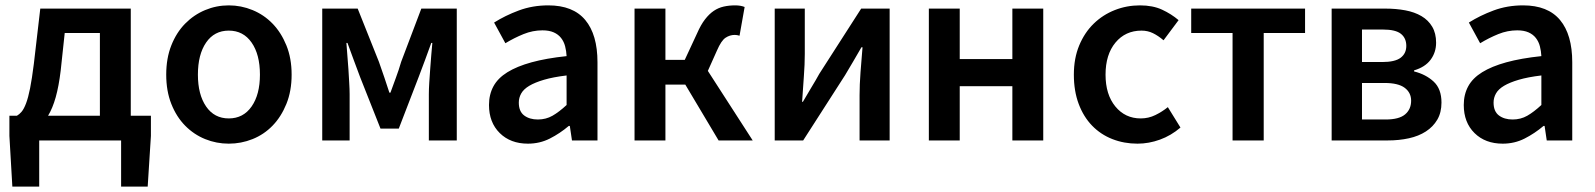

<svg xmlns="http://www.w3.org/2000/svg" viewBox="-20 -523 5940 715"><path d="M126 0V172H26L15 -17V-92H43Q52 -97 60.5 -107Q69 -117 77 -138Q85 -159 92 -194Q99 -229 106 -285L130 -491H467V-92H542V-17L530 172H431V0ZM206 -260Q199 -202 187.5 -161Q176 -120 159 -92H352V-400H221Z M832 12Q786 12 744 -5Q702 -22 669.5 -55Q637 -88 618 -136Q599 -184 599 -245Q599 -306 618 -354Q637 -402 669.5 -435Q702 -468 744 -485.5Q786 -503 832 -503Q878 -503 920.5 -485.5Q963 -468 995 -435Q1027 -402 1046.5 -354Q1066 -306 1066 -245Q1066 -184 1046.5 -136Q1027 -88 995 -55Q963 -22 920.5 -5Q878 12 832 12ZM832 -82Q886 -82 917 -126.5Q948 -171 948 -245Q948 -320 917 -364.5Q886 -409 832 -409Q778 -409 747.5 -364.5Q717 -320 717 -245Q717 -171 747.5 -126.5Q778 -82 832 -82Z M1180 0V-491H1312L1391 -293Q1402 -262 1411.5 -234Q1421 -206 1430 -178H1434Q1444 -206 1454.5 -234Q1465 -262 1474 -293L1549 -491H1681V0H1577V-172Q1577 -190 1578.5 -214.5Q1580 -239 1582 -265.5Q1584 -292 1586 -317.5Q1588 -343 1590 -363H1586Q1575 -332 1562.5 -298.5Q1550 -265 1539 -236L1465 -44H1397L1321 -236Q1310 -265 1297.5 -299Q1285 -333 1274 -363H1270Q1271 -343 1273.5 -317.5Q1276 -292 1277.5 -265.5Q1279 -239 1280.5 -214.5Q1282 -190 1282 -172V0Z M1946 12Q1881 12 1841 -27.5Q1801 -67 1801 -132Q1801 -171 1817.5 -201.5Q1834 -232 1869.5 -254Q1905 -276 1959.5 -291Q2014 -306 2090 -314Q2089 -333 2084.5 -350.5Q2080 -368 2069.5 -381.5Q2059 -395 2042 -402.5Q2025 -410 2000 -410Q1964 -410 1929.5 -396Q1895 -382 1862 -362L1820 -439Q1861 -465 1912 -484Q1963 -503 2022 -503Q2114 -503 2159.5 -448.5Q2205 -394 2205 -291V0H2110L2102 -54H2098Q2065 -26 2027.5 -7Q1990 12 1946 12ZM1983 -78Q2013 -78 2037.5 -92Q2062 -106 2090 -132V-242Q2040 -236 2006 -226Q1972 -216 1951 -203.5Q1930 -191 1921 -175Q1912 -159 1912 -141Q1912 -108 1932 -93Q1952 -78 1983 -78Z M2343 0V-491H2458V-300H2530L2576 -399Q2590 -431 2605.5 -451Q2621 -471 2638 -482.5Q2655 -494 2675 -498.5Q2695 -503 2718 -503Q2738 -503 2753 -497L2734 -390Q2725 -393 2716 -393Q2698 -393 2682 -382.5Q2666 -372 2650 -335L2616 -259L2783 0H2656L2532 -208H2458V0Z M2865 0V-491H2977V-322Q2977 -284 2973.5 -237.5Q2970 -191 2967 -144H2970Q2983 -167 3001 -196.5Q3019 -226 3031 -248L3187 -491H3293V0H3181V-169Q3181 -207 3184.5 -253.5Q3188 -300 3192 -347H3188Q3175 -324 3157.5 -294.5Q3140 -265 3127 -243L2971 0Z M3439 0V-491H3554V-303H3750V-491H3865V0H3750V-202H3554V0Z M4216 12Q4166 12 4122.5 -5Q4079 -22 4047 -55Q4015 -88 3997 -136Q3979 -184 3979 -245Q3979 -306 3999 -354Q4019 -402 4053 -435Q4087 -468 4131.5 -485.5Q4176 -503 4225 -503Q4273 -503 4307.5 -487Q4342 -471 4369 -448L4313 -373Q4293 -390 4273.5 -399.5Q4254 -409 4231 -409Q4171 -409 4134 -364.5Q4097 -320 4097 -245Q4097 -171 4133.5 -126.5Q4170 -82 4228 -82Q4257 -82 4282.5 -94.5Q4308 -107 4329 -124L4376 -48Q4341 -18 4299.5 -3Q4258 12 4216 12Z M4570 0V-400H4416V-491H4840V-400H4686V0Z M4939 0V-491H5138Q5179 -491 5213.5 -484.5Q5248 -478 5273.5 -463Q5299 -448 5313.5 -423.5Q5328 -399 5328 -364Q5328 -328 5307.5 -300.5Q5287 -273 5246 -261V-257Q5290 -246 5319 -219Q5348 -192 5348 -141Q5348 -104 5332.5 -77.5Q5317 -51 5290 -33.5Q5263 -16 5226.5 -8Q5190 0 5148 0ZM5052 -292H5127Q5175 -292 5196 -308Q5217 -324 5217 -352Q5217 -381 5197 -397Q5177 -413 5130 -413H5052ZM5052 -78H5140Q5190 -78 5212.5 -97Q5235 -116 5235 -148Q5235 -178 5211 -196Q5187 -214 5136 -214H5052Z M5576 12Q5511 12 5471 -27.5Q5431 -67 5431 -132Q5431 -171 5447.5 -201.5Q5464 -232 5499.5 -254Q5535 -276 5589.5 -291Q5644 -306 5720 -314Q5719 -333 5714.5 -350.5Q5710 -368 5699.5 -381.5Q5689 -395 5672 -402.5Q5655 -410 5630 -410Q5594 -410 5559.5 -396Q5525 -382 5492 -362L5450 -439Q5491 -465 5542 -484Q5593 -503 5652 -503Q5744 -503 5789.5 -448.5Q5835 -394 5835 -291V0H5740L5732 -54H5728Q5695 -26 5657.5 -7Q5620 12 5576 12ZM5613 -78Q5643 -78 5667.5 -92Q5692 -106 5720 -132V-242Q5670 -236 5636 -226Q5602 -216 5581 -203.5Q5560 -191 5551 -175Q5542 -159 5542 -141Q5542 -108 5562 -93Q5582 -78 5613 -78Z"/></svg>

Font: CV Source Sans Light
Style: Bold
Weight: 600
Designer: Paul D. Hunt
Foundry: Adobe Systems Incorporated
Version: Version 3.001